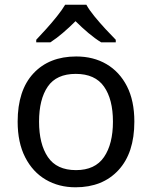

<svg xmlns="http://www.w3.org/2000/svg" viewBox="-20 -786 645 816"><path d="M551 -269Q551 -136 483.5 -63Q416 10 301 10Q230 10 174.5 -22.5Q119 -55 87 -117.5Q55 -180 55 -269Q55 -402 122 -474Q189 -546 304 -546Q377 -546 432.5 -513.5Q488 -481 519.5 -419.5Q551 -358 551 -269ZM146 -269Q146 -174 183.5 -118.5Q221 -63 303 -63Q384 -63 422 -118.5Q460 -174 460 -269Q460 -364 422 -418Q384 -472 302 -472Q220 -472 183 -418Q146 -364 146 -269ZM347 -766Q359 -744 381.5 -716.5Q404 -689 428.5 -662.5Q453 -636 472 -617V-606H410Q384 -622 356 -645.5Q328 -669 301 -696Q274 -669 247 -646Q220 -623 194 -606H134V-617Q153 -637 176.5 -663Q200 -689 222 -716.5Q244 -744 257 -766Z"/></svg>

Font: RS Noto Sans
Style: Regular
Weight: 400
Designer: Monotype Design Team
Foundry: Monotype Imaging Inc.
Version: Version 3.10